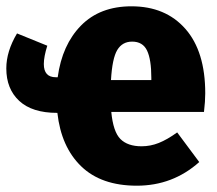

<svg xmlns="http://www.w3.org/2000/svg" viewBox="-27 -571 687 609"><path d="M620 -216H326Q332 -153 355 -130Q378 -107 422 -107Q450 -107 476.5 -117.5Q503 -128 535 -151L605 -57Q521 18 407 18Q294 18 230.5 -43.5Q167 -105 155 -213H154Q75 -213 34 -251Q-7 -289 -7 -354Q-7 -408 27 -465L123 -426Q112 -391 112 -368Q112 -326 150 -326H156Q170 -429 230 -490Q290 -551 390 -551Q498 -551 561 -479.5Q624 -408 624 -275Q624 -250 620 -216ZM453 -324Q453 -382 439.5 -410.5Q426 -439 392 -439Q361 -439 345 -412.5Q329 -386 325 -317H453Z"/></svg>

Font: Fira Sans Condensed ExtraBold
Style: Regular
Weight: 800
Width: 3
Designer: Carrois Corporate & Edenspiekermann AG
Foundry: Carrois Corporate GbR & Edenspiekermann AG
Version: Version 4.203